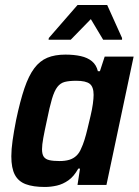

<svg xmlns="http://www.w3.org/2000/svg" viewBox="-20 -735 551 763"><path d="M158 8Q112 8 82.5 -3Q53 -14 39 -40.5Q25 -67 25 -114Q25 -141 30 -176.5Q35 -212 44 -258Q60 -334 77 -384Q94 -434 116 -463.5Q138 -493 168 -505.5Q198 -518 240 -518Q274 -518 301 -512Q328 -506 345.5 -491.5Q363 -477 369 -452H377L396 -510H511L403 0H288L298 -65H291Q274 -34 252 -18.5Q230 -3 206 2.5Q182 8 158 8ZM217 -95Q239 -95 255.5 -100Q272 -105 284 -116.5Q296 -128 303 -146Q309 -158 315.5 -178.5Q322 -199 328 -224.5Q334 -250 340 -275Q346 -300 349 -322Q352 -344 352 -358Q352 -390 336.5 -402Q321 -414 283 -414Q255 -414 237.5 -409.5Q220 -405 208 -389.5Q196 -374 186.5 -342Q177 -310 166 -255Q157 -214 152 -186.5Q147 -159 147 -142Q147 -122 154 -112Q161 -102 176.5 -98.5Q192 -95 217 -95ZM173 -577 174 -584 288 -715H406L465 -584V-577H390L341 -659L261 -577Z"/></svg>

Font: Saira SemiCondensed SemiBold
Style: Italic
Weight: 600
Width: 4
Italic angle: -12°
Designer: Hector Gatti with collaboration of the Omnibus-Type team
Foundry: Omnibus-Type
Version: Version 1.101